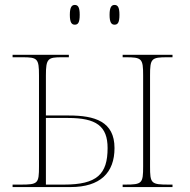

<svg xmlns="http://www.w3.org/2000/svg" viewBox="-20 -758 771 778"><path d="M444 -658C457 -658 464 -666 464 -698C464 -729 457 -738 444 -738C432 -738 424 -729 424 -698C424 -666 432 -658 444 -658ZM283 -658C296 -658 303 -666 303 -698C303 -729 296 -738 283 -738C271 -738 263 -729 263 -698C263 -666 271 -658 283 -658ZM31 0H266C386 0 444 -58 444 -158C444 -266 364 -290 259 -290H166V-452C166 -521 174 -526 231 -526H259V-536H31V-526H70C132 -526 138 -521 138 -452V-84C138 -14 134 -10 63 -10H31ZM477 0H679V-10H665C592 -10 588 -14 588 -84V-452C588 -521 593 -526 659 -526H679V-536H477V-526H488C555 -526 560 -521 560 -452V-84C560 -15 556 -10 487 -10H477ZM239 -10H166V-280H256C370 -280 416 -247 416 -158C416 -52 373 -10 239 -10Z"/></svg>

Font: Noto Serif Display Thin
Style: Regular
Weight: 100
Designer: Monotype Design Team
Foundry: Monotype Imaging Inc.
Version: Version 2.009